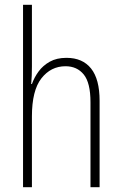

<svg xmlns="http://www.w3.org/2000/svg" viewBox="-20 -780 507 800"><path d="M113 -503Q113 -462 110 -430H113Q123 -458 141 -482.5Q159 -507 187.5 -523Q216 -539 257 -539Q324 -539 359.5 -494.5Q395 -450 395 -360V0H357V-354Q357 -435 329 -469.5Q301 -504 253 -504Q192 -504 152.5 -453.5Q113 -403 113 -295V0H76V-760H113Z"/></svg>

Font: Noto Sans Lao UI Cond ExtLt
Style: Regular
Weight: 200
Width: 3
Designer: Monotype Design Team
Foundry: Monotype Imaging Inc.
Version: Version 2.000; ttfautohint (v1.8.4.7-5d5b)